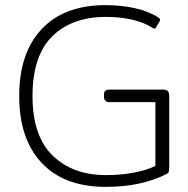

<svg xmlns="http://www.w3.org/2000/svg" viewBox="-20 -715 736 750"><path d="M55 -340Q55 -508 143 -601.5Q231 -695 393 -695Q453 -695 507 -683Q561 -671 598 -647Q604 -643 605 -640Q606 -637 603 -631L590 -609Q587 -603 583 -603Q581 -603 576 -606Q546 -626 499 -637.5Q452 -649 394 -649Q261 -649 184 -573Q107 -497 107 -340Q107 -184 185.5 -107.5Q264 -31 394 -31Q450 -31 501.5 -40.5Q553 -50 587 -67V-316H409Q386 -316 386 -338V-345Q386 -356 391.5 -360.5Q397 -365 409 -365H618Q641 -365 641 -342V-59Q641 -50 639.5 -44.5Q638 -39 632 -36Q533 15 393 15Q231 15 143 -78.5Q55 -172 55 -340Z"/></svg>

Font: Mitr ExtraLight
Style: Regular
Weight: 275
Designer: Thanarat Vachiruckul
Foundry: Cadson Demak Co.,Ltd.
Version: Version 1.001